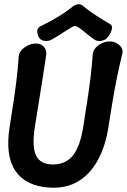

<svg xmlns="http://www.w3.org/2000/svg" viewBox="-20 -879 603 913"><path d="M150 -672Q176 -672 190 -655Q204 -638 199 -612Q190 -554 181.5 -499Q173 -444 164 -389.5Q155 -335 146 -277Q131 -182 151.5 -139.5Q172 -97 232 -97Q292 -97 326.5 -139.5Q361 -182 376 -277Q385 -335 394 -392.5Q403 -450 410 -506.5Q417 -563 421 -621Q423 -639 435.5 -652.5Q448 -666 466 -674Q484 -682 501 -682Q519 -682 534 -674Q549 -666 557.5 -652.5Q566 -639 561 -621Q547 -563 535.5 -506.5Q524 -450 514.5 -392.5Q505 -335 496 -277Q482 -185 445.5 -118Q409 -51 351.5 -16.5Q294 18 214 13Q103 6 53.5 -66Q4 -138 26 -277Q35 -335 43.5 -389.5Q52 -444 58.5 -498.5Q65 -553 69 -611Q71 -629 84 -642.5Q97 -656 115 -664Q133 -672 150 -672ZM503 -765Q517 -757 511.5 -738.5Q506 -720 495 -705L493 -704Q486 -693 473.5 -688Q461 -683 449 -684Q437 -685 429 -691Q407 -706 390 -720.5Q373 -735 353 -749Q338 -761 320 -749Q296 -735 274.5 -720.5Q253 -706 226 -691Q211 -682 192.5 -684.5Q174 -687 166 -700L165 -701Q157 -716 157 -731Q157 -746 174 -755Q197 -766 225.5 -781.5Q254 -797 281 -815Q308 -833 326 -848Q341 -859 354 -859Q367 -859 377 -849Q406 -825 439.5 -803.5Q473 -782 503 -765Z"/></svg>

Font: Winky Sans Medium
Style: Italic
Weight: 500
Italic angle: -8.97852°
Designer: Simon Atzbach
Foundry: typofactur
Version: Version 1.205